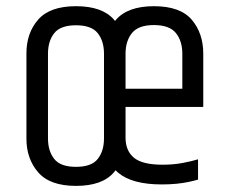

<svg xmlns="http://www.w3.org/2000/svg" viewBox="-20 -599 744 629"><path d="M66.6 -424Q66.6 -490.9 105.1 -534.8Q143.6 -578.7 228.9 -578.7Q315.1 -578.7 353.2 -534.8Q391.3 -490.9 391.3 -424V-144.7Q391.3 -78.8 353.2 -34.4Q315.1 10 228.9 10Q143.6 10 105.1 -34.4Q66.6 -78.8 66.6 -144.7ZM320.7 -422.9Q320.7 -464.4 300.2 -490.3Q279.8 -516.2 228.9 -516.2Q178.1 -516.2 157.7 -490.3Q137.2 -464.4 137.2 -422.9V-145.7Q137.2 -104.2 157.7 -78.3Q178.1 -52.4 228.9 -52.4Q279.8 -52.4 300.2 -78.3Q320.7 -104.2 320.7 -145.7ZM321.3 -423.2Q321.3 -490.1 360.1 -534.4Q398.9 -578.7 484.3 -578.7Q570.4 -578.7 608.2 -534.4Q645.9 -490.1 645.9 -423.2V-268H577.3V-422.8Q577.3 -464.7 556.2 -490.8Q535.1 -516.9 484.3 -516.9Q433.5 -516.9 412.4 -490.8Q391.3 -464.7 391.3 -422.8V-173.4L321.3 -173.8ZM321.3 -192.1H391.3V-147.6Q391.3 -105.2 418.8 -82.3Q446.2 -59.4 512.7 -59.4Q547.9 -59.4 578.1 -65.1Q608.3 -70.7 628.8 -77.1V-10.6Q615.2 -6.6 597.4 -2.9Q579.7 0.8 558.3 3Q536.8 5.2 509.6 5.2Q413 5.2 367.2 -33.1Q321.3 -71.4 321.3 -145.1ZM372.4 -308.3H645.9V-248.6H372.4Z"/></svg>

Font: Khand Variable Light
Style: Regular
Weight: 300
Designer: Satya Rajpurohit
Foundry: Indian Type Foundry
Version: Version 3.000